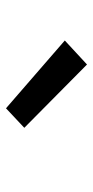

<svg xmlns="http://www.w3.org/2000/svg" viewBox="145 -993 310 640"><g transform="rotate(90 300.0 -673.0)"><path d="M341 -538 115 -734 195 -808 406 -599Z"/></g></svg>

Font: Iosevka Custom SmBdEx
Style: Regular
Weight: 600
Width: 7
Monospace: yes
Designer: Belleve Invis
Foundry: Belleve Invis
Version: Version 11.2.4; ttfautohint (v1.8.4)